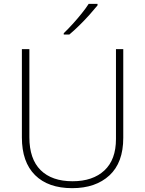

<svg xmlns="http://www.w3.org/2000/svg" viewBox="-20 -1063 756 1000"><path d="M622 -345Q622 -216 550 -149.5Q478 -83 356 -83Q231 -83 162.5 -151Q94 -219 94 -347V-807H133V-348Q133 -235 191.5 -177Q250 -119 358 -119Q463 -119 523.5 -175Q584 -231 584 -339V-807H622ZM488 -1035Q471 -1014 446.5 -986.5Q422 -959 394 -931.5Q366 -904 341 -883H312V-890Q333 -910 358 -937.5Q383 -965 405.5 -993Q428 -1021 442 -1043H488Z"/></svg>

Font: Noto Sans Kannada UI ExtraLight
Style: Regular
Weight: 200
Designer: Jelle Bosma - Monotype Design Team
Foundry: Monotype Imaging Inc.
Version: Version 2.005; ttfautohint (v1.8.4.7-5d5b)